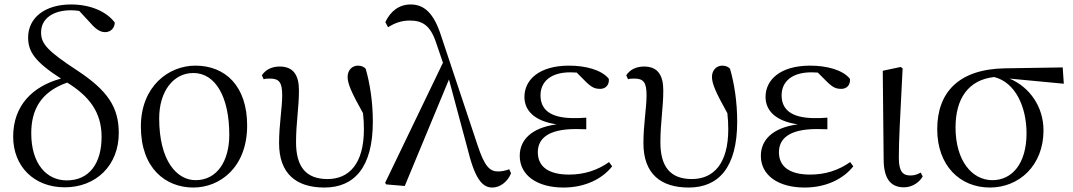

<svg xmlns="http://www.w3.org/2000/svg" viewBox="-20 -825 4806 860"><path d="M270 14C410 14 512 -84 512 -229C512 -345 462 -419 328 -508C190 -598 164 -630 164 -680C164 -742 218 -779 298 -779C311 -779 323 -778 335 -776L386 -721C410 -693 430 -681 451 -681C476 -681 494 -700 494 -724C457 -774 384 -805 298 -805C182 -805 106 -746 106 -657C106 -593 137 -548 253 -473C128 -439 39 -354 39 -213C39 -80 132 14 270 14ZM281 -455C378 -395 435 -324 435 -212C435 -92 379 -17 279 -17C188 -17 120 -92 120 -228C120 -331 161 -413 281 -455Z M846 15C965 15 1087 -75 1087 -263C1087 -439 990 -531 855 -531C735 -531 611 -438 611 -258C611 -70 723 15 846 15ZM856 -18C772 -18 693 -105 693 -295C693 -415 756 -498 846 -498C945 -498 1007 -391 1007 -221C1007 -106 954 -18 856 -18Z M1433 15C1566 15 1650 -74 1650 -280C1650 -369 1637 -451 1618 -517C1610 -526 1598 -531 1583 -531C1557 -531 1537 -510 1537 -481C1537 -450 1554 -411 1606 -318C1609 -292 1610 -269 1610 -246C1610 -92 1544 -23 1447 -23C1349 -23 1306 -80 1306 -188C1306 -275 1319 -342 1319 -420C1319 -487 1295 -527 1233 -527C1197 -527 1170 -513 1153 -488L1161 -470C1169 -473 1179 -473 1190 -473C1231 -473 1244 -455 1244 -398C1244 -341 1230 -267 1230 -184C1230 -45 1309 15 1433 15Z M2186 15C2220 15 2255 -12 2269 -49L2261 -67C2244 -60 2224 -57 2211 -57C2173 -57 2150 -81 2119 -175L1956 -664C1924 -764 1882 -805 1819 -805C1768 -805 1729 -775 1706 -726L1718 -703C1745 -720 1776 -733 1815 -733C1873 -733 1908 -711 1934 -632L1964 -544L1705 -6L1710 1L1793 8L1991 -469L2079 -141C2112 -11 2147 15 2186 15Z M2504 15C2601 15 2678 -24 2722 -80L2708 -99C2656 -62 2596 -43 2529 -43C2435 -43 2389 -80 2389 -143C2389 -200 2429 -247 2560 -247C2570 -247 2580 -247 2606 -246V-298C2582 -296 2567 -296 2550 -296C2441 -296 2401 -337 2401 -398C2401 -460 2448 -501 2534 -501L2563 -500L2606 -457C2632 -432 2646 -427 2669 -427C2692 -427 2710 -444 2707 -472C2674 -513 2601 -531 2529 -531C2393 -531 2329 -466 2329 -391C2329 -331 2372 -283 2473 -268C2356 -252 2308 -195 2308 -127C2308 -39 2387 15 2504 15Z M3065 15C3198 15 3282 -74 3282 -280C3282 -369 3269 -451 3250 -517C3242 -526 3230 -531 3215 -531C3189 -531 3169 -510 3169 -481C3169 -450 3186 -411 3238 -318C3241 -292 3242 -269 3242 -246C3242 -92 3176 -23 3079 -23C2981 -23 2938 -80 2938 -188C2938 -275 2951 -342 2951 -420C2951 -487 2927 -527 2865 -527C2829 -527 2802 -513 2785 -488L2793 -470C2801 -473 2811 -473 2822 -473C2863 -473 2876 -455 2876 -398C2876 -341 2862 -267 2862 -184C2862 -45 2941 15 3065 15Z M3584 15C3681 15 3758 -24 3802 -80L3788 -99C3736 -62 3676 -43 3609 -43C3515 -43 3469 -80 3469 -143C3469 -200 3509 -247 3640 -247C3650 -247 3660 -247 3686 -246V-298C3662 -296 3647 -296 3630 -296C3521 -296 3481 -337 3481 -398C3481 -460 3528 -501 3614 -501L3643 -500L3686 -457C3712 -432 3726 -427 3749 -427C3772 -427 3790 -444 3787 -472C3754 -513 3681 -531 3609 -531C3473 -531 3409 -466 3409 -391C3409 -331 3452 -283 3553 -268C3436 -252 3388 -195 3388 -127C3388 -39 3467 15 3584 15Z M4029 14C4069 14 4100 -11 4113 -35L4104 -52C4091 -45 4078 -39 4058 -39C4026 -39 4006 -54 4006 -118C4006 -196 4011 -283 4023 -519L4014 -525L3934 -508L3938 -112C3938 -20 3973 14 4029 14Z M4414 15C4544 15 4654 -83 4654 -241C4654 -347 4592 -435 4502 -473L4745 -450L4740 -523L4483 -519C4274 -516 4178 -411 4178 -246C4178 -84 4279 15 4414 15ZM4433 -480C4529 -456 4578 -345 4578 -228C4578 -93 4514 -18 4425 -18C4334 -18 4260 -105 4260 -254C4260 -382 4316 -467 4433 -480Z"/></svg>

Font: Harano Aji Mincho KR
Style: Regular
Weight: 400
Foundry: Masamichi Hosoda
Version: HaranoAjiMinchoKR-Regular version 20230610;ttx 4.39.4